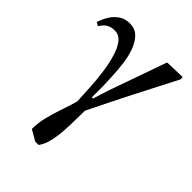

<svg xmlns="http://www.w3.org/2000/svg" viewBox="-212 -571 880 880"><g transform="rotate(45 228.5 -131.0)"><path d="M201 214H179L127 184Q127 146 136.5 106.5Q146 67 160 27Q174 -13 185 -52Q183 -92 180.5 -139Q178 -186 171.5 -232.5Q165 -279 153.5 -318Q142 -357 123.5 -380.5Q105 -404 76 -404Q55 -404 39 -395.5Q23 -387 8 -363L-9 -373Q-1 -399 13.5 -422.5Q28 -446 50 -461Q72 -476 102 -476Q137 -476 158.5 -454.5Q180 -433 192.5 -398.5Q205 -364 210 -324.5Q215 -285 216.5 -248Q218 -211 219 -185V-113H227L249 -184L350 -470L448 -473V-458Q396 -358 343 -254Q290 -150 240 -47Q239 -25 239 10Q239 45 236.5 83.5Q234 122 226 156.5Q218 191 201 214Z"/></g></svg>

Font: STIX Two Text
Style: Regular
Weight: 400
Designer: Ross Mills, John Hudson & Paul Hanslow, Tiro Typeworks Ltd; with prior portions MicroPress Inc., and Coen Hoffman.
Foundry: Tiro Typeworks Ltd
Version: Version 2.13 b171